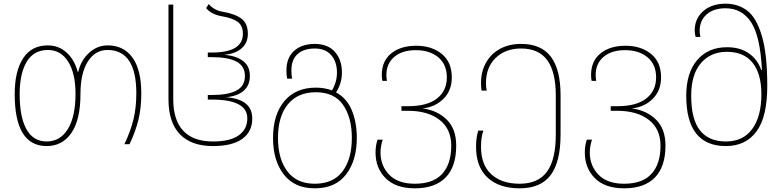

<svg xmlns="http://www.w3.org/2000/svg" viewBox="-20 -785 4261 1045"><path d="M60 -273Q60 -398 106 -468Q152 -538 240 -538Q300 -538 343 -498.5Q386 -459 403 -394H406Q420 -456 464.5 -497Q509 -538 566 -538Q653 -538 701 -471.5Q749 -405 749 -277Q749 -197 733.5 -133.5Q718 -70 685 0H657Q691 -71 706.5 -135.5Q722 -200 722 -277Q722 -513 565 -513Q498 -513 458 -450Q418 -387 418 -274Q418 -134 369 -62Q320 10 234 10Q60 10 60 -273ZM391 -274Q391 -386 351 -449.5Q311 -513 241 -513Q164 -513 125.5 -449Q87 -385 87 -272Q87 -148 124 -81.5Q161 -15 234 -15Q308 -15 349.5 -83Q391 -151 391 -274Z M897 -245V-760H923V-245Q923 -131 977.5 -73Q1032 -15 1139 -15Q1233 -15 1279.5 -48.5Q1326 -82 1326 -141Q1326 -243 1133 -243H1111V-268H1133Q1222 -268 1267.5 -292.5Q1313 -317 1313 -371Q1313 -425 1267.5 -449.5Q1222 -474 1133 -474H1111V-499H1132Q1302 -499 1302 -601Q1302 -645 1274.5 -665.5Q1247 -686 1190 -696Q1130 -706 1102 -741L1116 -763Q1145 -729 1192 -721Q1259 -710 1294 -683.5Q1329 -657 1329 -601Q1329 -551 1294.5 -521.5Q1260 -492 1201 -487Q1266 -481 1303 -453Q1340 -425 1340 -372Q1340 -320 1305.5 -290.5Q1271 -261 1210 -256Q1353 -245 1353 -140Q1353 -68 1298.5 -29Q1244 10 1139 10Q1021 10 959 -54.5Q897 -119 897 -245Z M1466 -34Q1466 -161 1527.5 -234.5Q1589 -308 1699 -308Q1747 -308 1787 -293Q1814 -339 1814 -390Q1814 -449 1782.5 -485Q1751 -521 1693 -521Q1634 -521 1600 -491Q1566 -461 1566 -402Q1566 -377 1570 -357H1543Q1539 -373 1539 -402Q1539 -471 1581 -508.5Q1623 -546 1693 -546Q1764 -546 1802.5 -503Q1841 -460 1841 -390Q1841 -332 1809 -282Q1866 -252 1894 -186.5Q1922 -121 1922 -34Q1922 88 1864 164Q1806 240 1693 240Q1583 240 1524.5 164.5Q1466 89 1466 -34ZM1895 -34Q1895 -146 1847 -214.5Q1799 -283 1699 -283Q1601 -283 1547 -217.5Q1493 -152 1493 -34Q1493 80 1544 147.5Q1595 215 1693 215Q1794 215 1844.5 147.5Q1895 80 1895 -34Z M2024 45Q2024 6 2035 -25H2063Q2051 13 2051 45Q2051 117 2098.5 166Q2146 215 2238 215Q2338 215 2387 161Q2436 107 2436 8Q2436 -83 2372.5 -132.5Q2309 -182 2200 -182H2165V-207H2201Q2305 -207 2358.5 -249Q2412 -291 2412 -364Q2412 -434 2365.5 -473Q2319 -512 2243 -512Q2169 -512 2126 -475.5Q2083 -439 2083 -377Q2083 -360 2086 -345H2061Q2058 -359 2058 -377Q2058 -453 2109.5 -494.5Q2161 -536 2245 -536Q2330 -536 2384.5 -491.5Q2439 -447 2439 -364Q2439 -292 2393.5 -247Q2348 -202 2280 -195Q2361 -184 2412 -133.5Q2463 -83 2463 8Q2463 122 2405.5 181Q2348 240 2238 240Q2134 240 2079 185Q2024 130 2024 45Z M2571 14Q2571 -37 2583 -74H2611Q2598 -40 2598 14Q2598 113 2654.5 164Q2711 215 2808 215Q2909 215 2957 149.5Q3005 84 3005 -52V-266Q3005 -394 2958.5 -457.5Q2912 -521 2816 -521Q2731 -521 2678 -470Q2625 -419 2625 -332Q2625 -310 2629 -292H2601Q2598 -310 2598 -332Q2598 -396 2625.5 -444.5Q2653 -493 2702 -519.5Q2751 -546 2816 -546Q2926 -546 2978.5 -476Q3031 -406 3031 -266V-52Q3031 96 2977 168Q2923 240 2808 240Q2697 240 2634 182Q2571 124 2571 14Z M3163 45Q3163 6 3174 -25H3202Q3190 13 3190 45Q3190 117 3237.5 166Q3285 215 3377 215Q3477 215 3526 161Q3575 107 3575 8Q3575 -83 3511.5 -132.5Q3448 -182 3339 -182H3304V-207H3340Q3444 -207 3497.5 -249Q3551 -291 3551 -364Q3551 -434 3504.5 -473Q3458 -512 3382 -512Q3308 -512 3265 -475.5Q3222 -439 3222 -377Q3222 -360 3225 -345H3200Q3197 -359 3197 -377Q3197 -453 3248.5 -494.5Q3300 -536 3384 -536Q3469 -536 3523.5 -491.5Q3578 -447 3578 -364Q3578 -292 3532.5 -247Q3487 -202 3419 -195Q3500 -184 3551 -133.5Q3602 -83 3602 8Q3602 122 3544.5 181Q3487 240 3377 240Q3273 240 3218 185Q3163 130 3163 45Z M3715 -264Q3715 -388 3774.5 -458Q3834 -528 3937 -528Q4008 -528 4056 -494.5Q4104 -461 4123 -404H4127Q4118 -588 4068 -664Q4018 -740 3929 -740Q3864 -740 3826 -706.5Q3788 -673 3788 -617Q3788 -606 3792 -584H3766Q3761 -604 3761 -618Q3761 -684 3807.5 -724.5Q3854 -765 3929 -765Q3997 -765 4047 -727Q4097 -689 4126.5 -590Q4156 -491 4156 -318Q4156 -148 4097 -69Q4038 10 3931 10Q3715 10 3715 -264ZM4124 -272Q4124 -383 4076.5 -443Q4029 -503 3936 -503Q3848 -503 3795 -441.5Q3742 -380 3742 -264Q3742 -135 3790 -75Q3838 -15 3931 -15Q4025 -15 4074.5 -83.5Q4124 -152 4124 -272Z"/></svg>

Font: Noto Sans Georgian Thin
Style: Regular
Weight: 250
Designer: Monotype Design team
Foundry: Monotype Imaging Inc.
Version: Version 1.000